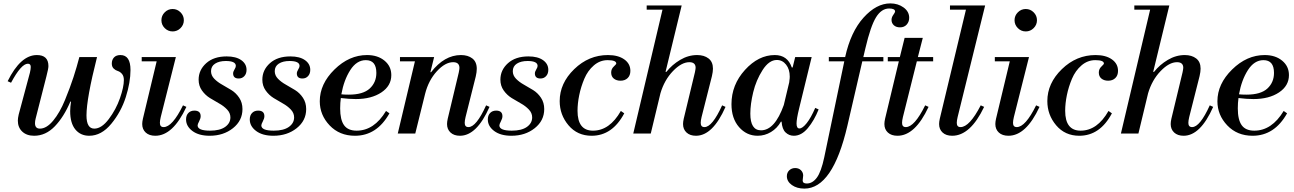

<svg xmlns="http://www.w3.org/2000/svg" viewBox="-20 -786 7618 1130"><path d="M447 -450H551Q489 -205 489 -107Q489 -29 535 -29Q578 -29 620.5 -85.5Q663 -142 686 -208Q709 -274 709 -315Q709 -338 698 -351Q687 -364 673.5 -368Q660 -372 649 -382.5Q638 -393 638 -412Q638 -434 651 -448Q664 -462 689 -462Q748 -462 748 -374Q748 -302 720.5 -215Q693 -128 635 -57.5Q577 13 505 13Q454 13 423.5 -24Q393 -61 393 -132Q393 -156 398 -188H394Q356 -98 302.5 -42.5Q249 13 181 13Q137 13 111 -11.5Q85 -36 85 -76Q85 -90 90 -112L156 -358Q161 -379 161 -392Q161 -411 144 -411Q105 -411 45 -299L25 -308Q101 -462 197 -462Q265 -462 265 -397Q265 -382 253 -336L190 -89Q186 -74 186 -61Q186 -29 215 -29Q254 -29 293 -76Q332 -123 362.5 -197.5Q393 -272 412.5 -332Q432 -392 447 -450Z M814 -425V-450H1015L926 -97Q921 -76 921 -63Q921 -38 943 -38Q994 -38 1057 -166L1077 -157Q998 13 894 13Q858 13 837.5 -6Q817 -25 817 -56Q817 -69 821 -87L902 -425ZM949.5 -620.5Q930 -640 930 -667Q930 -694 949.5 -713.5Q969 -733 996 -733Q1023 -733 1042.5 -713.5Q1062 -694 1062 -667Q1062 -640 1042.5 -620.5Q1023 -601 996 -601Q969 -601 949.5 -620.5Z M1314 -454Q1369 -454 1400 -432Q1431 -410 1431 -375Q1431 -352 1418 -338Q1405 -324 1385 -324Q1352 -324 1352 -354Q1352 -364 1360 -377Q1368 -390 1368 -398Q1368 -427 1309 -427Q1270 -427 1246 -411.5Q1222 -396 1222 -367Q1222 -342 1241 -322.5Q1260 -303 1287 -288Q1314 -273 1341.5 -256Q1369 -239 1388 -210.5Q1407 -182 1407 -144Q1407 -76 1351 -31.5Q1295 13 1214 13Q1150 13 1112.5 -15Q1075 -43 1075 -83Q1075 -107 1088.5 -121Q1102 -135 1124 -135Q1161 -135 1161 -102Q1161 -89 1152 -72Q1143 -55 1143 -48Q1143 -17 1216 -17Q1274 -17 1305 -39Q1336 -61 1336 -95Q1336 -121 1316.5 -141.5Q1297 -162 1270 -177Q1243 -192 1215.5 -209Q1188 -226 1168.5 -253.5Q1149 -281 1149 -317Q1149 -374 1193.5 -414Q1238 -454 1314 -454Z M1689 -454Q1744 -454 1775 -432Q1806 -410 1806 -375Q1806 -352 1793 -338Q1780 -324 1760 -324Q1727 -324 1727 -354Q1727 -364 1735 -377Q1743 -390 1743 -398Q1743 -427 1684 -427Q1645 -427 1621 -411.5Q1597 -396 1597 -367Q1597 -342 1616 -322.5Q1635 -303 1662 -288Q1689 -273 1716.5 -256Q1744 -239 1763 -210.5Q1782 -182 1782 -144Q1782 -76 1726 -31.5Q1670 13 1589 13Q1525 13 1487.5 -15Q1450 -43 1450 -83Q1450 -107 1463.5 -121Q1477 -135 1499 -135Q1536 -135 1536 -102Q1536 -89 1527 -72Q1518 -55 1518 -48Q1518 -17 1591 -17Q1649 -17 1680 -39Q1711 -61 1711 -95Q1711 -121 1691.5 -141.5Q1672 -162 1645 -177Q1618 -192 1590.5 -209Q1563 -226 1543.5 -253.5Q1524 -281 1524 -317Q1524 -374 1568.5 -414Q1613 -454 1689 -454Z M2140 -462Q2203 -462 2243 -429Q2283 -396 2283 -344Q2283 -281 2224.5 -242Q2166 -203 2074 -203Q2036 -203 1986 -209Q1982 -181 1982 -148Q1982 -81 2005 -49Q2028 -17 2079 -17Q2182 -17 2252 -133L2272 -119Q2198 13 2069 13Q1978 13 1920 -48Q1862 -109 1862 -190Q1862 -292 1948.5 -377Q2035 -462 2140 -462ZM2133 -432Q2079 -432 2041.5 -373.5Q2004 -315 1989 -231Q2003 -229 2033 -229Q2117 -229 2156 -265Q2195 -301 2195 -357Q2195 -432 2133 -432Z M2334 -425V-450H2535L2513 -361H2517Q2595 -462 2693 -462Q2734 -462 2760 -442Q2786 -422 2786 -381Q2786 -362 2780 -336L2720 -97Q2715 -76 2715 -63Q2715 -38 2737 -38Q2783 -38 2841 -166L2861 -157Q2786 13 2687 13Q2652 13 2631.5 -6Q2611 -25 2611 -56Q2611 -69 2615 -87L2680 -359Q2684 -379 2684 -386Q2684 -420 2647 -420Q2600 -420 2551 -366.5Q2502 -313 2482 -234L2424 0H2321L2422 -425Z M3090 -454Q3145 -454 3176 -432Q3207 -410 3207 -375Q3207 -352 3194 -338Q3181 -324 3161 -324Q3128 -324 3128 -354Q3128 -364 3136 -377Q3144 -390 3144 -398Q3144 -427 3085 -427Q3046 -427 3022 -411.5Q2998 -396 2998 -367Q2998 -342 3017 -322.5Q3036 -303 3063 -288Q3090 -273 3117.5 -256Q3145 -239 3164 -210.5Q3183 -182 3183 -144Q3183 -76 3127 -31.5Q3071 13 2990 13Q2926 13 2888.5 -15Q2851 -43 2851 -83Q2851 -107 2864.5 -121Q2878 -135 2900 -135Q2937 -135 2937 -102Q2937 -89 2928 -72Q2919 -55 2919 -48Q2919 -17 2992 -17Q3050 -17 3081 -39Q3112 -61 3112 -95Q3112 -121 3092.5 -141.5Q3073 -162 3046 -177Q3019 -192 2991.5 -209Q2964 -226 2944.5 -253.5Q2925 -281 2925 -317Q2925 -374 2969.5 -414Q3014 -454 3090 -454Z M3607 -412Q3607 -432 3556 -432Q3511 -432 3475 -401Q3439 -370 3419 -322.5Q3399 -275 3389 -226Q3379 -177 3379 -134Q3379 -17 3470 -17Q3568 -17 3634 -133L3654 -119Q3584 13 3462 13Q3378 13 3326 -48.5Q3274 -110 3274 -191Q3274 -296 3359.5 -379Q3445 -462 3558 -462Q3618 -462 3654 -436.5Q3690 -411 3690 -369Q3690 -342 3674 -326.5Q3658 -311 3632 -311Q3608 -311 3592.5 -323.5Q3577 -336 3577 -359Q3577 -380 3592 -394Q3607 -408 3607 -412Z M3786 -729V-754H3992L3897 -363H3902Q3935 -405 3983 -433.5Q4031 -462 4083 -462Q4124 -462 4150 -442Q4176 -422 4176 -382Q4176 -364 4170 -338L4109 -97Q4104 -76 4104 -63Q4104 -38 4126 -38Q4172 -38 4230 -166L4250 -157Q4175 13 4076 13Q4041 13 4020.5 -6Q4000 -25 4000 -56Q4000 -69 4004 -87L4070 -361Q4074 -381 4074 -387Q4074 -420 4037 -420Q3991 -420 3940.5 -367.5Q3890 -315 3867 -237L3810 0H3707L3879 -729Z M4640 -389H4645L4660 -450H4757L4683 -147Q4668 -86 4668 -59Q4668 -30 4685 -30Q4703 -30 4728 -61.5Q4753 -93 4778 -151L4798 -142Q4772 -77 4734.5 -32Q4697 13 4652 13Q4624 13 4603.5 -6.5Q4583 -26 4580 -70H4576Q4554 -31 4517.5 -9Q4481 13 4439 13Q4374 13 4329.5 -38Q4285 -89 4285 -173Q4285 -287 4364.5 -374.5Q4444 -462 4540 -462Q4615 -462 4640 -389ZM4459 -19Q4540 -19 4593 -168L4625 -302Q4625 -306 4626 -312.5Q4627 -319 4627.5 -324Q4628 -329 4628 -335Q4628 -378 4606.5 -405.5Q4585 -433 4552 -433Q4506 -433 4468 -373.5Q4430 -314 4413 -243.5Q4396 -173 4396 -117Q4396 -19 4459 -19Z M4858 -425V-450H4954Q4987 -599 5062.5 -682.5Q5138 -766 5220 -766Q5265 -766 5298 -742Q5331 -718 5331 -681Q5331 -658 5316.5 -641.5Q5302 -625 5277 -625Q5254 -625 5240.5 -637.5Q5227 -650 5227 -669Q5227 -684 5237.5 -698.5Q5248 -713 5248 -718Q5248 -736 5213 -736Q5168 -736 5136 -684.5Q5104 -633 5073 -501L5061 -450H5179V-425H5055L4967 -45Q4881 324 4714 324Q4670 324 4640.5 303Q4611 282 4611 251Q4611 230 4625 216.5Q4639 203 4660 203Q4681 203 4694 216Q4707 229 4707 247Q4707 252 4705.5 262Q4704 272 4704 276Q4704 294 4728 294Q4762 294 4787.5 259.5Q4813 225 4831 140L4949 -425Z M5205 -425V-450H5276L5304 -563H5411L5382 -450H5472V-425H5376L5294 -97Q5289 -76 5289 -63Q5289 -38 5311 -38Q5362 -38 5425 -166L5445 -157Q5366 13 5262 13Q5226 13 5205.5 -6Q5185 -25 5185 -56Q5185 -69 5189 -87L5270 -425Z M5571 -729V-754H5778L5616 -97Q5611 -76 5611 -63Q5611 -38 5633 -38Q5686 -38 5752 -166L5772 -157Q5691 13 5584 13Q5548 13 5527.5 -6Q5507 -25 5507 -56Q5507 -69 5511 -87L5665 -729Z M5835 -425V-450H6036L5947 -97Q5942 -76 5942 -63Q5942 -38 5964 -38Q6015 -38 6078 -166L6098 -157Q6019 13 5915 13Q5879 13 5858.5 -6Q5838 -25 5838 -56Q5838 -69 5842 -87L5923 -425ZM5970.5 -620.5Q5951 -640 5951 -667Q5951 -694 5970.5 -713.5Q5990 -733 6017 -733Q6044 -733 6063.5 -713.5Q6083 -694 6083 -667Q6083 -640 6063.5 -620.5Q6044 -601 6017 -601Q5990 -601 5970.5 -620.5Z M6477 -412Q6477 -432 6426 -432Q6381 -432 6345 -401Q6309 -370 6289 -322.5Q6269 -275 6259 -226Q6249 -177 6249 -134Q6249 -17 6340 -17Q6438 -17 6504 -133L6524 -119Q6454 13 6332 13Q6248 13 6196 -48.5Q6144 -110 6144 -191Q6144 -296 6229.5 -379Q6315 -462 6428 -462Q6488 -462 6524 -436.5Q6560 -411 6560 -369Q6560 -342 6544 -326.5Q6528 -311 6502 -311Q6478 -311 6462.5 -323.5Q6447 -336 6447 -359Q6447 -380 6462 -394Q6477 -408 6477 -412Z M6656 -729V-754H6862L6767 -363H6772Q6805 -405 6853 -433.5Q6901 -462 6953 -462Q6994 -462 7020 -442Q7046 -422 7046 -382Q7046 -364 7040 -338L6979 -97Q6974 -76 6974 -63Q6974 -38 6996 -38Q7042 -38 7100 -166L7120 -157Q7045 13 6946 13Q6911 13 6890.5 -6Q6870 -25 6870 -56Q6870 -69 6874 -87L6940 -361Q6944 -381 6944 -387Q6944 -420 6907 -420Q6861 -420 6810.5 -367.5Q6760 -315 6737 -237L6680 0H6577L6749 -729Z M7423 -462Q7486 -462 7526 -429Q7566 -396 7566 -344Q7566 -281 7507.5 -242Q7449 -203 7357 -203Q7319 -203 7269 -209Q7265 -181 7265 -148Q7265 -81 7288 -49Q7311 -17 7362 -17Q7465 -17 7535 -133L7555 -119Q7481 13 7352 13Q7261 13 7203 -48Q7145 -109 7145 -190Q7145 -292 7231.5 -377Q7318 -462 7423 -462ZM7416 -432Q7362 -432 7324.5 -373.5Q7287 -315 7272 -231Q7286 -229 7316 -229Q7400 -229 7439 -265Q7478 -301 7478 -357Q7478 -432 7416 -432Z"/></svg>

Font: Libre Bodoni
Style: Italic
Weight: 400
Italic angle: -13°
Designer: Pablo Impallari, Rodrigo Fuenzalida
Foundry: Pablo Impallari, Rodrigo Fuenzalida
Version: Version 1.001